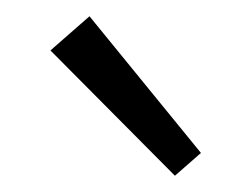

<svg xmlns="http://www.w3.org/2000/svg" viewBox="-20 -716 303 236"><path d="M42 -654 90 -696 227 -528 195 -500Z"/></svg>

Font: Ysabeau Infant
Style: Regular
Weight: 400
Designer: Christian Thalmann (Catharsis Fonts)
Version: Version 0.003